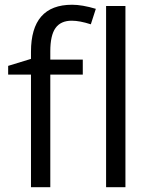

<svg xmlns="http://www.w3.org/2000/svg" viewBox="-20 -785 632 805"><path d="M327.1 -472.2H190.9V0H109.9V-472.2H14.2V-508.8L109.9 -538.1V-567.9Q109.9 -765.1 282.2 -765.1Q324.7 -765.1 381.8 -748L360.8 -683.1Q314 -698.2 280.8 -698.2Q234.9 -698.2 212.9 -667.7Q190.9 -637.2 190.9 -569.8V-535.2H327.1ZM505.9 0H424.8V-759.8H505.9Z"/></svg>

Font: f02034202
Style: Regular
Weight: 400
Foundry: Ascender Corporation
Version: Version 1.10